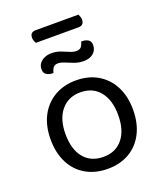

<svg xmlns="http://www.w3.org/2000/svg" viewBox="-146 -887 846 996"><g transform="rotate(-20 276.5 -389.0)"><path d="M504 -231Q504 -157 476 -102Q448 -47 397 -17Q346 13 277 13Q208 13 156.5 -17Q105 -47 77 -102Q49 -157 49 -231Q49 -306 77.5 -360.5Q106 -415 157.5 -445Q209 -475 277 -475Q345 -475 396 -445Q447 -415 475.5 -360.5Q504 -306 504 -231ZM277 -409Q210 -409 170.5 -361.5Q131 -314 131 -231Q131 -147 169.5 -100Q208 -53 277 -53Q345 -53 383.5 -100.5Q422 -148 422 -231Q422 -314 383.5 -361.5Q345 -409 277 -409ZM204 -651Q232 -651 254.5 -642.5Q277 -634 296.5 -625.5Q316 -617 333 -617Q351 -617 359.5 -628Q368 -639 372 -655H378Q396 -655 410 -646.5Q424 -638 424 -617Q424 -589 404 -572Q384 -555 351 -555Q323 -555 299 -564Q275 -573 255 -581.5Q235 -590 219 -590Q201 -590 193 -579Q185 -568 181 -551H175Q157 -551 143 -560Q129 -569 129 -589Q129 -609 139.5 -622.5Q150 -636 167.5 -643.5Q185 -651 204 -651ZM385 -729H149Q145 -735 142 -743Q139 -751 139 -760Q139 -777 147.5 -784Q156 -791 169 -791H406Q409 -786 412 -777.5Q415 -769 415 -761Q415 -745 407 -737Q399 -729 385 -729Z"/></g></svg>

Font: Baloo Bhaijaan 2
Style: Regular
Weight: 400
Designer: Sanskriti Dholi, Noopur Datye and Ek Type
Foundry: Ek Type
Version: Version 1.701